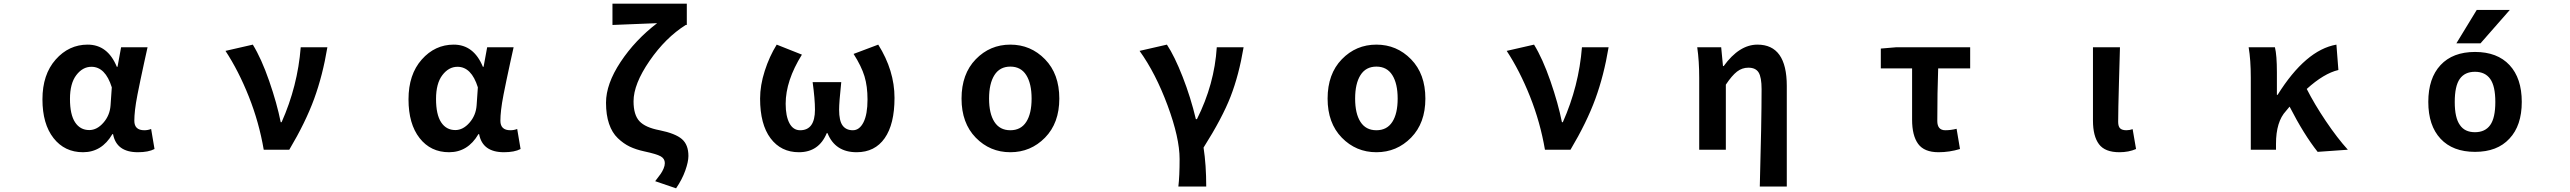

<svg xmlns="http://www.w3.org/2000/svg" viewBox="-20 -818 14040 1049"><path d="M433.6 13.7Q333 13.7 272.5 -63.5Q211.9 -140.6 211.9 -275.4Q211.9 -411.1 284.2 -492.7Q356.4 -574.2 459 -574.2Q568.4 -574.2 618.2 -453.1H622.1L641.6 -559.6H786.1Q782.2 -543.9 768.1 -478Q753.9 -412.1 747.6 -382.3Q741.2 -352.5 731.4 -302.7Q721.7 -252.9 717.8 -218.3Q713.9 -183.6 713.9 -158.2Q713.9 -106.4 768.6 -106.4Q788.1 -106.4 805.7 -113.3L824.2 -3.9Q791 13.7 733.4 13.7Q616.2 13.7 597.7 -85H593.8Q536.1 13.7 433.6 13.7ZM467.8 -107.4Q509.8 -107.4 544.9 -147.5Q580.1 -187.5 584 -242.2L590.8 -340.8Q555.7 -453.1 479.5 -453.1Q431.6 -453.1 397 -407.7Q362.3 -362.3 362.3 -277.3Q362.3 -192.4 390.1 -149.9Q418 -107.4 467.8 -107.4Z M1560.5 0H1420.9Q1395.5 -149.4 1339.4 -290.5Q1283.2 -431.6 1211.9 -540L1361.3 -574.2Q1408.2 -498 1450.7 -375.5Q1493.2 -252.9 1513.7 -150.4H1518.6Q1606.4 -347.7 1623 -559.6H1768.6Q1743.2 -406.2 1696.3 -277.8Q1649.4 -149.4 1560.5 0Z M2433.6 13.7Q2333 13.7 2272.5 -63.5Q2211.9 -140.6 2211.9 -275.4Q2211.9 -411.1 2284.2 -492.7Q2356.4 -574.2 2459 -574.2Q2568.4 -574.2 2618.2 -453.1H2622.1L2641.6 -559.6H2786.1Q2782.2 -543.9 2768.1 -478Q2753.9 -412.1 2747.6 -382.3Q2741.2 -352.5 2731.4 -302.7Q2721.7 -252.9 2717.8 -218.3Q2713.9 -183.6 2713.9 -158.2Q2713.9 -106.4 2768.6 -106.4Q2788.1 -106.4 2805.7 -113.3L2824.2 -3.9Q2791 13.7 2733.4 13.7Q2616.2 13.7 2597.7 -85H2593.8Q2536.1 13.7 2433.6 13.7ZM2467.8 -107.4Q2509.8 -107.4 2544.9 -147.5Q2580.1 -187.5 2584 -242.2L2590.8 -340.8Q2555.7 -453.1 2479.5 -453.1Q2431.6 -453.1 2397 -407.7Q2362.3 -362.3 2362.3 -277.3Q2362.3 -192.4 2390.1 -149.9Q2418 -107.4 2467.8 -107.4Z M3673.8 210.9 3559.6 171.9Q3581.1 144.5 3589.8 131.8Q3598.6 119.1 3605.5 103Q3612.3 86.9 3612.3 73.2Q3612.3 48.8 3589.8 36.1Q3567.4 23.4 3499 8.8Q3454.1 -1 3420.4 -17.1Q3386.7 -33.2 3355.5 -63Q3324.2 -92.8 3307.6 -141.6Q3291 -190.4 3291 -256.8Q3291 -359.4 3370.6 -479.5Q3450.2 -599.6 3570.3 -691.4Q3337.9 -682.6 3326.2 -681.6V-797.9H3732.4V-681.6H3726.6Q3616.2 -612.3 3528.8 -485.4Q3441.4 -358.4 3441.4 -264.6Q3441.4 -190.4 3473.6 -155.8Q3505.9 -121.1 3584 -106.4Q3669.9 -88.9 3705.6 -58.1Q3741.2 -27.3 3741.2 34.2Q3741.2 65.4 3724.1 113.8Q3707 162.1 3673.8 210.9Z M4344.7 13.7Q4247.1 13.7 4189.9 -62.5Q4132.8 -138.7 4132.8 -279.3Q4132.8 -351.6 4158.2 -430.7Q4183.6 -509.8 4223.6 -574.2L4361.3 -519.5Q4272.5 -377 4272.5 -251Q4272.5 -183.6 4293 -145Q4313.5 -106.4 4351.6 -106.4Q4432.6 -106.4 4432.6 -218.8Q4432.6 -276.4 4419.9 -369.1H4576.2Q4564.5 -258.8 4564.5 -218.8Q4564.5 -158.2 4583.5 -132.3Q4602.5 -106.4 4639.6 -106.4Q4675.8 -106.4 4697.8 -149.9Q4719.7 -193.4 4719.7 -274.4Q4719.7 -346.7 4703.1 -401.4Q4686.5 -456.1 4643.6 -523.4L4778.3 -574.2Q4867.2 -432.6 4867.2 -283.2Q4867.2 -139.6 4813.5 -63Q4759.8 13.7 4660.2 13.7Q4543 13.7 4501 -90.8H4497.1Q4454.1 13.7 4344.7 13.7Z M5233.4 -279.3Q5233.4 -414.1 5311 -494.1Q5388.7 -574.2 5500 -574.2Q5611.3 -574.2 5689.5 -494.1Q5767.6 -414.1 5767.6 -279.3Q5767.6 -145.5 5689.5 -65.9Q5611.3 13.7 5500 13.7Q5388.7 13.7 5311 -65.9Q5233.4 -145.5 5233.4 -279.3ZM5413.1 -151.9Q5442.4 -106.4 5500 -106.4Q5557.6 -106.4 5586.9 -151.9Q5616.2 -197.3 5616.2 -279.3Q5616.2 -361.3 5586.9 -407.7Q5557.6 -454.1 5500 -454.1Q5442.4 -454.1 5413.1 -407.7Q5383.8 -361.3 5383.8 -279.3Q5383.8 -197.3 5413.1 -151.9Z M6570.3 201.2H6418Q6424.8 145.5 6424.8 50.8Q6424.8 -64.5 6359.4 -241.2Q6293.9 -418 6206.1 -540L6355.5 -574.2Q6397.5 -510.7 6441.4 -398.4Q6485.4 -286.1 6513.7 -167H6519.5Q6615.2 -357.4 6627.9 -559.6H6774.4Q6749 -408.2 6703.6 -291Q6658.2 -173.8 6555.7 -11.7Q6570.3 83 6570.3 201.2Z M7233.4 -279.3Q7233.4 -414.1 7311 -494.1Q7388.7 -574.2 7500 -574.2Q7611.3 -574.2 7689.5 -494.1Q7767.6 -414.1 7767.6 -279.3Q7767.6 -145.5 7689.5 -65.9Q7611.3 13.7 7500 13.7Q7388.7 13.7 7311 -65.9Q7233.4 -145.5 7233.4 -279.3ZM7413.1 -151.9Q7442.4 -106.4 7500 -106.4Q7557.6 -106.4 7586.9 -151.9Q7616.2 -197.3 7616.2 -279.3Q7616.2 -361.3 7586.9 -407.7Q7557.6 -454.1 7500 -454.1Q7442.4 -454.1 7413.1 -407.7Q7383.8 -361.3 7383.8 -279.3Q7383.8 -197.3 7413.1 -151.9Z M8560.5 0H8420.9Q8395.5 -149.4 8339.4 -290.5Q8283.2 -431.6 8211.9 -540L8361.3 -574.2Q8408.2 -498 8450.7 -375.5Q8493.2 -252.9 8513.7 -150.4H8518.6Q8606.4 -347.7 8623 -559.6H8768.6Q8743.2 -406.2 8696.3 -277.8Q8649.4 -149.4 8560.5 0Z M9742.2 201.2H9594.7Q9604.5 -152.3 9604.5 -331.1Q9604.5 -395.5 9588.4 -421.9Q9572.3 -448.2 9532.2 -448.2Q9498 -448.2 9470.2 -426.8Q9442.4 -405.3 9409.2 -355.5V0H9263.7V-392.6Q9263.7 -485.4 9252.9 -559.6H9383.8L9393.6 -457H9397.5Q9482.4 -574.2 9582 -574.2Q9742.2 -574.2 9742.2 -348.6Z M10571.3 13.7Q10493.2 13.7 10460 -31.7Q10426.8 -77.1 10426.8 -164.1V-444.3H10255.9V-552.7L10337.9 -559.6H10744.1V-444.3H10569.3Q10564.5 -312.5 10564.5 -157.2Q10564.5 -106.4 10608.4 -106.4Q10637.7 -106.4 10669.9 -114.3L10688.5 -3.9Q10630.9 13.7 10571.3 13.7Z M11559.6 13.7Q11480.5 13.7 11447.8 -30.3Q11415 -74.2 11415 -159.2V-559.6H11562.5Q11561.5 -524.4 11557.1 -369.1Q11552.7 -213.9 11552.7 -152.3Q11552.7 -127 11563.5 -116.7Q11574.2 -106.4 11597.7 -106.4Q11614.3 -106.4 11631.8 -112.3L11650.4 -3.9Q11610.4 13.7 11559.6 13.7Z M12807.6 0 12642.6 11.7Q12567.4 -83 12489.3 -235.4L12469.7 -211.9Q12415 -153.3 12415 -32.2V0H12277.3V-392.6Q12277.3 -491.2 12265.6 -559.6H12409.2Q12419.9 -516.6 12419.9 -422.9V-299.8H12423.8Q12577.1 -544.9 12745.1 -574.2L12755.9 -435.5Q12676.8 -417 12583 -332Q12625 -249 12687.5 -156.2Q12750 -63.5 12807.6 0Z M13419.9 -134.8Q13446.3 -95.7 13502 -95.7Q13557.6 -95.7 13585.4 -134.8Q13613.3 -173.8 13613.3 -260.7Q13613.3 -347.7 13585.4 -386.7Q13557.6 -425.8 13502 -425.8Q13446.3 -425.8 13418.9 -386.7Q13391.6 -347.7 13391.6 -260.7Q13391.6 -173.8 13419.9 -134.8ZM13690.4 -60.5Q13624 11.7 13502.4 11.7Q13380.9 11.7 13314 -60.1Q13247.1 -131.8 13247.1 -261.2Q13247.1 -390.6 13314 -462.4Q13380.9 -534.2 13502.4 -534.2Q13624 -534.2 13690.9 -462.4Q13757.8 -390.6 13757.8 -261.2Q13757.8 -131.8 13690.4 -60.5ZM13692.4 -763.7 13532.2 -581.1H13400.4L13511.7 -763.7Z"/></svg>

Font: GenEi Gothic M Regular
Style: Bold
Weight: 700
Designer: o_tamon (Modified); [Source Han Sans]
Ryoko NISHIZUKA  (kana & ideographs); Paul D. Hunt (Latin, Greek & Cyrillic); Wenl
Version: Version 1.1a;Original Version 1.004